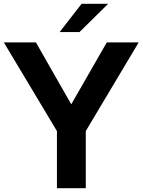

<svg xmlns="http://www.w3.org/2000/svg" viewBox="-23 -985 746 1005"><path d="M426 0H275V-299L-3 -763H165L350 -439L536 -763H703L426 -299ZM393 -817H289L404 -965H543Z"/></svg>

Font: Open Sauce One
Style: Bold
Weight: 700
Designer: Alfredo Marco Pradil
Foundry: Creative Sauce Fz LLC
Version: Version 1.477